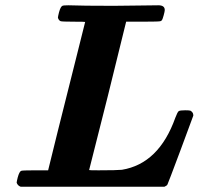

<svg xmlns="http://www.w3.org/2000/svg" viewBox="-20 -706 796 726"><path d="M162 -62Q163 -68 198 -208Q233 -348 267.5 -485Q302 -622 302 -623Q302 -624 258 -624Q214 -624 209 -626Q202 -629 199 -639Q199 -643 203 -659Q209 -681 216 -684Q220 -686 239 -686Q290 -684 409 -684Q439 -684 496 -685Q553 -686 579 -686Q603 -686 603 -668Q603 -663 599 -648.5Q595 -634 593 -631Q592 -628 587 -626Q583 -624 520 -624H457L388 -344Q317 -64 317 -63Q317 -62 353 -62Q423 -62 441 -64Q581 -87 643 -261Q651 -282 655.5 -285.5Q660 -289 680 -289Q696 -289 700 -287.5Q704 -286 709 -279Q711 -274 711 -269Q710 -265 662.5 -138Q615 -11 613 -8Q611 -4 602 0H58Q47 -4 43 -15Q43 -19 47 -35Q53 -57 60 -60Q64 -62 113 -62Z"/></svg>

Font: MathJax_Math
Style: Bold Italic
Weight: 700
Version: Version 1.1